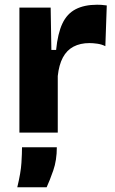

<svg xmlns="http://www.w3.org/2000/svg" viewBox="-20 -560 486 811"><path d="M62 0V-245V-528H194L197 -349H217Q224 -419 243.5 -460.5Q263 -502 299.5 -521Q336 -540 390 -540Q398 -540 408 -539.5Q418 -539 431 -537L425 -365Q409 -373 390.5 -375.5Q372 -378 358 -378Q319 -378 290.5 -363Q262 -348 245.5 -317Q229 -286 224 -239V0ZM53 231Q68 169 70.5 128Q73 87 73 62H220Q220 117 205 160Q190 203 177 231Z"/></svg>

Font: Bricolage Grotesque ExtraBold
Style: Regular
Weight: 800
Designer: Mathieu Triay
Foundry: Atelier Triay
Version: Version 1.001;gftools[0.9.33.dev8+g029e19f]